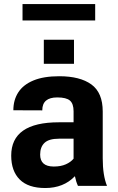

<svg xmlns="http://www.w3.org/2000/svg" viewBox="-20 -912 577 942"><path d="M202 10.5Q118.5 10.5 76.8 -31.2Q35 -73 35 -148.5Q35 -312 269 -312H341V-366Q341 -403 323.2 -418.5Q305.5 -434 261 -434Q187.5 -434 187.5 -371.5V-370.5L45.5 -371Q45.5 -421.5 69.8 -459Q94 -496.5 144 -517.2Q194 -538 270.5 -538Q372.5 -538 428.2 -497.8Q484 -457.5 484 -365V-135Q484 -51.5 505 0H362.5Q353 -20.5 347.5 -47.5Q292 10.5 202 10.5ZM244.5 -95Q278.5 -95 302.8 -105.8Q327 -116.5 341 -133.5V-231.5H269Q220 -231.5 198.5 -211.2Q177 -191 177 -153.5Q177 -95.5 242.5 -95ZM343 -599H195V-717H343ZM447 -811.5H90.5V-892H447Z"/></svg>

Font: Roberto Sans
Style: Bold
Weight: 700
Designer: Google (font) & Cristiano Sobral (main changes)
Version: Version 1.000;October 12, 2021;FontCreator 14.0.0.2814 64-bi